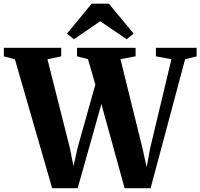

<svg xmlns="http://www.w3.org/2000/svg" viewBox="-42 -996 1060 1016"><path d="M-21.5 -698V-743H282V-698L209 -682.5L327.5 -213.5L347 -116.5L368.5 -213.5L462.5 -548.5L423.5 -683L365.5 -698V-743H675.5V-698L595.5 -683L711.5 -213.5L734 -111L753 -213.5L865 -682.5L783 -698V-743H998.5V-698L937.5 -682.5L755 0H617.5L494.5 -445.5L369 0H234L37 -682ZM349.5 -788.5 312 -817.5 443 -976.5H534L665.5 -818L628 -788.5L488.5 -883.5Z"/></svg>

Font: Merriweather 72pt ExtraBold
Style: Regular
Weight: 800
Version: Version 2.100